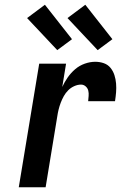

<svg xmlns="http://www.w3.org/2000/svg" viewBox="-20 -788 540 808"><path d="M59 0 145 -520H258L242 -422Q251 -442 264.5 -461.5Q278 -481 296 -496.5Q314 -512 336.5 -520Q359 -528 381 -528Q400 -528 417 -522Q434 -516 445 -502.5Q456 -489 461.5 -472Q467 -455 468.5 -436.5Q470 -418 468.5 -399.5Q467 -381 464 -362H351Q352 -373 353 -384.5Q354 -396 351.5 -406.5Q349 -417 340.5 -424.5Q332 -432 321 -432Q307 -432 292.5 -425.5Q278 -419 267 -408Q256 -397 248.5 -383.5Q241 -370 235.5 -355.5Q230 -341 226.5 -326.5Q223 -312 221 -298L172 0ZM391 -577 264 -712 339 -768 453 -623ZM221 -577 94 -712 169 -768 283 -623Z"/></svg>

Font: Iosevka Oblique
Style: Bold
Weight: 700
Italic angle: -9°
Monospace: yes
Designer: Belleve Invis
Foundry: Belleve Invis
Version: Version 32.5.0; ttfautohint (v1.8.4)